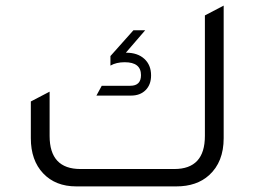

<svg xmlns="http://www.w3.org/2000/svg" viewBox="-20 -665 908 685"><path d="M711 -610 778 -645V-172Q778 -87 726 -40Q682 0 609 0H252Q178 0 134 -46.5Q90 -93 90 -172V-303L157 -338V-180Q157 -62 267 -62H602Q711 -62 711 -180ZM430 -477Q471 -477 495 -455Q519 -433 519 -396Q519 -363 499.5 -343.5Q480 -324 448 -324H324L343 -359H445Q483 -359 483 -397Q483 -443 425 -443Q395 -443 374 -431V-465L456 -557H498L429 -477Z"/></svg>

Font: Space Grotesk
Style: Regular
Weight: 400
Designer: Florian Karsten
Foundry: Florian Karsten
Version: Version 2.000